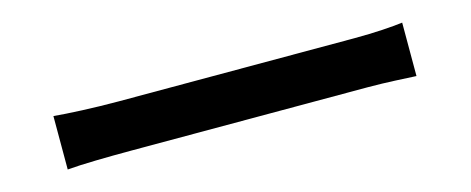

<svg xmlns="http://www.w3.org/2000/svg" viewBox="-23 -598 1047 427"><g transform="rotate(-15 500.0 -384.5)"><path d="M98 -446V-323C131 -326 190 -327 246 -327H790C834 -327 878 -324 901 -323V-446C877 -443 838 -440 789 -440H246C190 -440 130 -443 98 -446Z"/></g></svg>

Font: Spoqa Han Sans Neo Medium
Style: Regular
Weight: 500
Designer: [Spoqa Han Sans Neo] Dong-huui Kim ___ Younghwa Kang ___ Yujin Lee ___ [Noto Sans] Ryoko NISHIZUKA ____ (kana & ideograp
Foundry: Spoqa (http://www.spoqa-han-sans.com)
Version: Version 1.100;hotconv 1.0.109;makeotfexe 2.5.65596